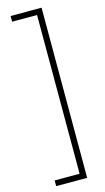

<svg xmlns="http://www.w3.org/2000/svg" viewBox="-154 -847 621 1138"><g transform="rotate(-15 156.0 -278.0)"><path d="M40 244V209H193V-765H40V-800H230V244Z"/></g></svg>

Font: Noto Sans Tamil ExtraCondensed ExtraLight
Style: Regular
Weight: 200
Width: 2
Designer: Jelle Bosma - Monotype Design Team
Foundry: Monotype Imaging Inc.
Version: Version 2.004; ttfautohint (v1.8.4.7-5d5b)